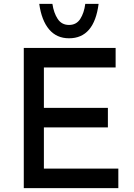

<svg xmlns="http://www.w3.org/2000/svg" viewBox="-20 -973 695 993"><path d="M103 -725H578V-624H207V-415H538V-314H207V-101H592V0H103ZM337 -775Q273 -775 234 -821Q195 -867 183 -953H251Q258 -906 278.5 -875Q299 -844 337 -844Q375 -844 395 -875Q415 -906 421 -953H490Q467 -775 337 -775Z"/></svg>

Font: Reem Kufi Ink
Style: Regular
Weight: 400
Designer: Khaled Hosny
Version: Version 1.7